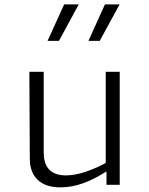

<svg xmlns="http://www.w3.org/2000/svg" viewBox="-20 -818 660 850"><path d="M448 -500H510V0H451.5V-62L448 -69ZM173.5 -500V-143.5Q173.5 -106.5 185.8 -84Q198 -61.5 219.8 -51.5Q241.5 -41.5 271.5 -41.5Q313 -41.5 363 -58.8Q413 -76 468.5 -107.5V-57.5H448.5Q398.5 -25 348 -6.8Q297.5 11.5 248 11.5Q182 11.5 147.2 -21.5Q112.5 -54.5 112 -114L110 -500ZM264 -798.5H328.5L241 -637H190.5ZM444.5 -798.5H509.5L421.5 -637H371.5Z"/></svg>

Font: Monaspace Argon Var ExtraLight
Style: Regular
Weight: 200
Designer: Riley Cran and the Lettermatic Team
Version: Version 1.200 (Monaspace Argon Var)